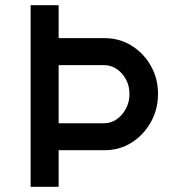

<svg xmlns="http://www.w3.org/2000/svg" viewBox="-20 -720 674 740"><path d="M98 0V-700H206V-573H383Q440 -573 486.5 -544.5Q533 -516 561 -467Q589 -418 589 -358Q589 -298 561 -248.5Q533 -199 486.5 -170Q440 -141 383 -141H206V0ZM206 -245H381Q408 -245 430 -260.5Q452 -276 465.5 -301.5Q479 -327 479 -358Q479 -389 465.5 -414Q452 -439 430 -454Q408 -469 381 -469H206Z"/></svg>

Font: Mach
Style: Regular
Weight: 400
Version: Version 1.002